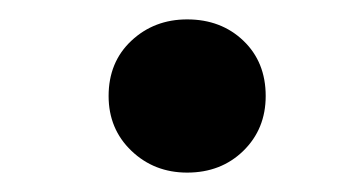

<svg xmlns="http://www.w3.org/2000/svg" viewBox="-20 -438 373 198"><path d="M173 -260Q139 -260 115.5 -282.5Q92 -305 92 -339Q92 -374 115.5 -396Q139 -418 173 -418Q208 -418 231 -396Q254 -374 254 -339Q254 -305 231 -282.5Q208 -260 173 -260Z"/></svg>

Font: LINE Seed Sans
Style: Bold
Weight: 700
Designer: LINE VX Design & Dalton Maag Ltd & Sandoll Inc
Foundry: Dalton Maag Ltd
Version: Version 1.003